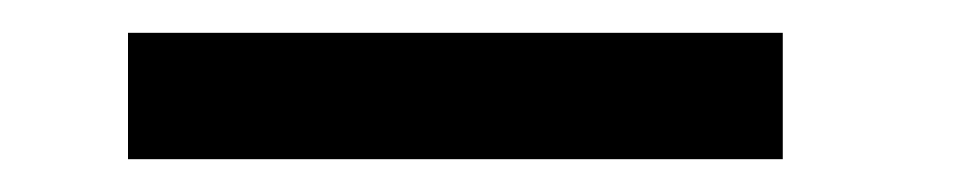

<svg xmlns="http://www.w3.org/2000/svg" viewBox="-20 -425 591 117"><path d="M58 -405H457V-328H58Z"/></svg>

Font: Poppins
Style: Regular
Weight: 400
Designer: Ninad Kale (Devanagari), Jonny Pinhorn (Latin)
Foundry: Indian Type Foundry
Version: Version 3.002 2017